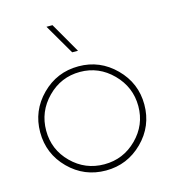

<svg xmlns="http://www.w3.org/2000/svg" viewBox="-110 -825 832 926"><g transform="rotate(-15 305.5 -362.0)"><path d="M46 -250Q46 -357 122 -433.5Q198 -510 306 -510Q413 -510 489.5 -433.5Q566 -357 566 -250Q566 -142 489.5 -66Q413 10 306 10Q198 10 122 -66Q46 -142 46 -250ZM536 -250Q536 -345 468 -413.5Q400 -482 306 -482Q211 -482 143.5 -413.5Q76 -345 76 -250Q76 -155 143.5 -88Q211 -21 306 -21Q401 -21 468.5 -88.5Q536 -156 536 -250ZM207 -734H237L324 -583H295Z"/></g></svg>

Font: Human Sans ExtraLight
Style: Regular
Weight: 200
Designer: Tim Radville
Foundry: Continuum
Version: Version 1.000;FEAKit 1.0